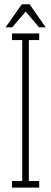

<svg xmlns="http://www.w3.org/2000/svg" viewBox="-20 -852 232 872"><path d="M34.5 0V-30H81V-670H34.5V-700H158V-670H111V-30H158V0ZM5.5 -728 79 -832.5H114.5L187.5 -728H157.5L96.5 -799.5L35.5 -728Z"/></svg>

Font: Imbue Thin 10pt Thin
Style: Regular
Weight: 250
Version: Version 1.102